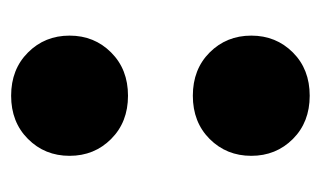

<svg xmlns="http://www.w3.org/2000/svg" viewBox="-136 -428 576 345"><g transform="rotate(-90 152.5 -256.0)"><path d="M152.5 -524.5Q200 -524.5 230.2 -494.2Q260.5 -464 260.5 -419.5Q260.5 -375 230.2 -344.8Q200 -314.5 152.5 -314.5Q105 -314.5 74.8 -344.8Q44.5 -375 44.5 -419.5Q44.5 -464 74.8 -494.2Q105 -524.5 152.5 -524.5ZM152.5 -198Q200 -198 230.2 -167.8Q260.5 -137.5 260.5 -93Q260.5 -48.5 230.2 -18.2Q200 12 152.5 12Q105 12 74.8 -18.2Q44.5 -48.5 44.5 -93Q44.5 -137.5 74.8 -167.8Q105 -198 152.5 -198Z"/></g></svg>

Font: Newsreader 72pt ExtraBold
Style: Regular
Weight: 800
Designer: Hugues Gentile
Foundry: Production Type
Version: Version 1.003; ttfautohint (v1.8.3)